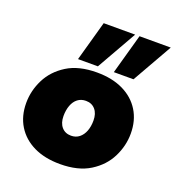

<svg xmlns="http://www.w3.org/2000/svg" viewBox="-118 -719 761 826"><g transform="rotate(20 262.0 -306.0)"><path d="M247 11Q177 11 126.5 -13.5Q76 -38 48.5 -82.5Q21 -127 21 -187Q21 -243 47 -295Q73 -347 126.5 -380.5Q180 -414 263 -414Q333 -414 383.5 -389.5Q434 -365 461.5 -320.5Q489 -276 489 -216Q489 -160 463 -108Q437 -56 383.5 -22.5Q330 11 247 11ZM250 -120Q272 -120 287.5 -132.5Q303 -145 311 -166Q319 -187 319 -214Q319 -246 303 -264.5Q287 -283 260 -283Q238 -283 222.5 -271Q207 -259 199 -237.5Q191 -216 191 -189Q191 -157 207 -138.5Q223 -120 250 -120ZM166 -440 217 -623H361L257 -440ZM330 -440 381 -623H524L420 -440Z"/></g></svg>

Font: Rokkitt SemiBold Black
Style: Italic
Weight: 900
Italic angle: -9°
Version: Version 3.103